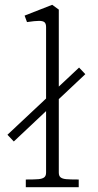

<svg xmlns="http://www.w3.org/2000/svg" viewBox="-20 -780 408 800"><path d="M309.5 -498.5 335.5 -471 37.5 -190.5 11 -218.5ZM172 -61V-667Q172 -681.5 165.5 -687.2Q159 -693 142.5 -693Q126 -693 92.5 -688L82.5 -715L197.5 -760L225 -740V-61Q225 -47 232.5 -41Q240 -35 255.8 -33.5Q271.5 -32 308 -32V0H87.5V-32Q124.5 -32 140.5 -33.5Q156.5 -35 164.2 -41Q172 -47 172 -61Z"/></svg>

Font: Didactic
Style: Regular
Weight: 400
Designer: Tyler Finck
Foundry: Etcetera Type Co
Version: Version 3.007;FEAKit 1.0